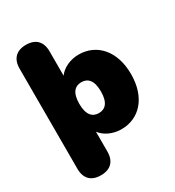

<svg xmlns="http://www.w3.org/2000/svg" viewBox="-211 -840 1054 1154"><g transform="rotate(-30 316.0 -262.5)"><path d="M148 190C215 190 252 153 252 85V-52C280 -14 334 12 393 12C519 12 608 -86 608 -247C608 -408 518 -506 393 -506C334 -506 280 -480 252 -441V-610C252 -678 215 -715 148 -715C82 -715 44 -678 44 -610V85C44 153 81 190 148 190ZM324 -140C281 -140 249 -168 249 -247C249 -326 281 -354 324 -354C367 -354 399 -326 399 -247C399 -168 367 -140 324 -140Z"/></g></svg>

Font: SN Pro Black
Style: Regular
Weight: 900
Designer: Tobias Whetton
Foundry: Supernotes
Version: Version 1.001;Glyphs 3.2 (3249)